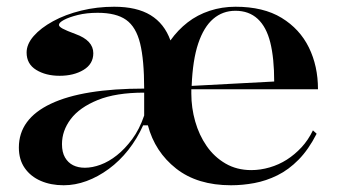

<svg xmlns="http://www.w3.org/2000/svg" viewBox="-20 -535 1009 570"><path d="M169 15Q131 15 101 2Q71 -11 53.5 -36Q36 -61 36 -97Q36 -182 131 -227Q226 -272 408 -272Q408 -357 396 -406Q384 -455 354.5 -476Q325 -497 270 -497Q237 -497 211 -490.5Q185 -484 170 -476Q155 -468 155 -461Q155 -456 166 -450Q177 -444 204 -434Q257 -415 257 -377Q257 -345 228 -327.5Q199 -310 157 -310Q116 -310 87.5 -327.5Q59 -345 59 -379Q59 -404 80 -428Q101 -452 137.5 -472Q174 -492 221 -503.5Q268 -515 319 -515Q386 -515 427 -490Q468 -465 486 -415Q508 -446 537 -468.5Q566 -491 602.5 -503Q639 -515 679 -515Q762 -515 816 -482Q870 -449 897 -394Q924 -339 924 -270H548V-257Q548 -215 559.5 -174.5Q571 -134 593.5 -101.5Q616 -69 649.5 -49.5Q683 -30 726 -30Q753 -30 780.5 -38Q808 -46 831.5 -61Q855 -76 875 -97.5Q895 -119 909 -148L920 -138Q896 -91 866.5 -61Q837 -31 803.5 -14.5Q770 2 735 8.5Q700 15 666 15Q566 15 503 -34.5Q440 -84 419 -163H405Q387 -123 361 -90Q335 -57 303 -33.5Q271 -10 237 2.5Q203 15 169 15ZM232 -37Q254 -37 278.5 -46Q303 -55 327 -74Q351 -93 372.5 -122Q394 -151 408 -192V-260Q324 -260 270 -238Q216 -216 190 -181.5Q164 -147 164 -107Q164 -83 173 -67.5Q182 -52 197 -44.5Q212 -37 232 -37ZM549 -280 794 -293Q794 -362 782.5 -408.5Q771 -455 745 -479Q719 -503 679 -503Q641 -503 613 -479Q585 -455 568.5 -406Q552 -357 549 -280Z"/></svg>

Font: Kalnia Medium
Style: Regular
Weight: 500
Designer: Frida Medrano
Foundry: Frida Medrano
Version: Version 1.105